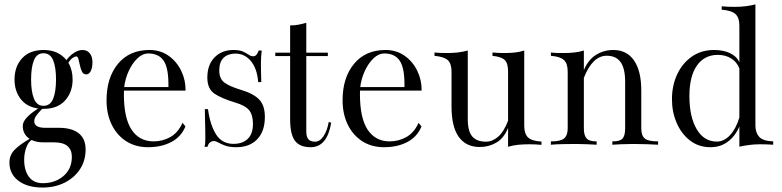

<svg xmlns="http://www.w3.org/2000/svg" viewBox="-20 -652 3522 865"><path d="M175.8 -161.6Q172.9 -161.6 169.9 -161.6Q152.3 -143.6 143.3 -130.9Q134.3 -118.2 134.3 -106Q134.3 -76.2 184.1 -76.2H245.6Q303.7 -76.2 334.7 -51.5Q365.7 -26.9 365.7 21.5Q365.7 71.8 340.3 110.4Q314.9 148.9 271.2 170.9Q227.5 192.9 171.4 192.9Q103 192.9 62.7 162.1Q22.5 131.3 22.5 80.6Q22.5 46.9 45.2 23.4Q67.9 0 113.3 -26.4Q82.5 -46.9 82.5 -85Q82.5 -119.1 151.9 -163.1Q100.1 -170.4 72.8 -206.5Q45.4 -242.7 45.4 -293.9Q45.4 -351.6 79.3 -389.2Q113.3 -426.8 176.8 -426.8Q211.4 -426.8 237.1 -414.6Q262.7 -402.3 279.3 -381.3Q293.5 -400.9 313.2 -413.8Q333 -426.8 352.1 -426.8Q372.1 -426.8 384.3 -412.1Q396.5 -397.5 396.5 -371.6Q396.5 -347.2 388.9 -332Q381.3 -316.9 368.7 -316.9Q355.5 -316.9 349.4 -329.1Q343.3 -341.3 340.1 -357.4Q336.9 -373.5 333.5 -385.7Q330.1 -397.9 322.8 -397.9Q318.4 -397.9 307.9 -391.4Q297.4 -384.8 288.1 -369.1Q307.1 -336.9 307.1 -293.9Q307.1 -237.3 273.4 -199.5Q239.7 -161.6 175.8 -161.6ZM175.8 -175.3Q206.5 -175.3 219.5 -207.3Q232.4 -239.3 232.4 -293.9Q232.4 -348.6 219.5 -380.4Q206.5 -412.1 175.8 -412.1Q146 -412.1 133.1 -380.9Q120.1 -349.6 120.1 -293.9Q120.1 -239.3 133.1 -207.3Q146 -175.3 175.8 -175.3ZM88.9 67.9Q88.9 115.2 110.1 144.3Q131.3 173.3 172.9 173.3Q228 173.3 265.9 141.1Q303.7 108.9 303.7 54.2Q303.7 23.4 284.2 6.3Q264.6 -10.7 223.6 -10.7H174.3Q144 -10.7 122.1 -21.5Q106.4 -10.7 97.7 14.4Q88.9 39.6 88.9 67.9Z M647 11.2Q590.8 11.2 548.8 -15.6Q506.8 -42.5 483.4 -90.3Q460 -138.2 460 -200.2Q460 -302.2 511.5 -364.5Q563 -426.8 653.3 -426.8Q703.1 -426.8 740 -400.4Q776.9 -374 796.9 -332Q816.9 -290 815.9 -243.7H538.6Q538.1 -238.3 538.1 -228.5Q538.1 -119.6 573 -67.4Q607.9 -15.1 671.9 -15.1Q712.9 -15.1 747.6 -34.7Q782.2 -54.2 802.2 -98.6L815.4 -82.5Q796.4 -35.6 751.7 -12.2Q707 11.2 647 11.2ZM648.4 -411.1Q622.1 -411.1 598.9 -388.9Q575.7 -366.7 559.8 -331.8Q543.9 -296.9 539.6 -259.8H738.8Q740.2 -343.8 718 -377.4Q695.8 -411.1 648.4 -411.1Z M1044.9 11.2Q1014.2 11.2 994.9 4.2Q975.6 -2.9 963.9 -9.8Q952.1 -16.6 942.9 -16.6Q934.6 -16.6 926.5 -10.7Q918.5 -4.9 915 9.3H900.4Q902.8 7.8 904.1 -4.2Q905.3 -16.1 905 -51.8Q904.8 -87.4 902.8 -160.2H917Q926.8 -88.4 953.6 -46.1Q980.5 -3.9 1031.7 -3.9Q1073.2 -3.9 1096.4 -26.6Q1119.6 -49.3 1119.6 -93.8Q1119.6 -134.3 1102.3 -155.5Q1085 -176.8 1038.6 -190.4Q976.6 -209 945.3 -230.7Q914.1 -252.4 914.1 -302.7Q914.1 -360.4 946.8 -393.6Q979.5 -426.8 1031.2 -426.8Q1059.1 -426.8 1074.7 -419.7Q1090.3 -412.6 1100.3 -405.5Q1110.4 -398.4 1121.1 -398.4Q1136.7 -398.4 1145.5 -424.3H1159.2Q1155.8 -399.4 1155.5 -367.7Q1155.3 -335.9 1157.2 -282.2H1143.1Q1138.7 -342.3 1110.6 -376.5Q1082.5 -410.6 1040.5 -410.6Q1007.3 -410.6 987.5 -391.8Q967.8 -373 967.8 -334.5Q967.8 -297.4 991 -280Q1014.2 -262.7 1065.9 -247.1Q1122.1 -230.5 1147.7 -203.6Q1173.3 -176.8 1173.3 -125.5Q1173.3 -60.5 1138.9 -24.7Q1104.5 11.2 1044.9 11.2Z M1379.9 11.2Q1330.1 11.2 1308.6 -18.1Q1287.1 -47.4 1287.1 -113.8V-399.4H1220.2V-414.6H1287.1V-537.6Q1306.2 -537.1 1324.7 -540.8Q1343.3 -544.4 1359.9 -549.3V-414.6H1457V-399.4H1359.9V-60.5Q1359.9 -36.6 1368.9 -25.1Q1377.9 -13.7 1399.9 -13.7Q1421.4 -13.7 1438 -39.1Q1454.6 -64.5 1460.9 -102.5L1472.2 -99.1Q1453.6 11.2 1379.9 11.2Z M1710.4 11.2Q1654.3 11.2 1612.3 -15.6Q1570.3 -42.5 1546.9 -90.3Q1523.4 -138.2 1523.4 -200.2Q1523.4 -302.2 1575 -364.5Q1626.5 -426.8 1716.8 -426.8Q1766.6 -426.8 1803.5 -400.4Q1840.3 -374 1860.4 -332Q1880.4 -290 1879.4 -243.7H1602.1Q1601.6 -238.3 1601.6 -228.5Q1601.6 -119.6 1636.5 -67.4Q1671.4 -15.1 1735.4 -15.1Q1776.4 -15.1 1811 -34.7Q1845.7 -54.2 1865.7 -98.6L1878.9 -82.5Q1859.9 -35.6 1815.2 -12.2Q1770.5 11.2 1710.4 11.2ZM1711.9 -411.1Q1685.5 -411.1 1662.4 -388.9Q1639.2 -366.7 1623.3 -331.8Q1607.4 -296.9 1603 -259.8H1802.2Q1803.7 -343.8 1781.5 -377.4Q1759.3 -411.1 1711.9 -411.1Z M2141.1 10.3Q2080.1 10.3 2047.1 -34.9Q2014.2 -80.1 2014.2 -172.9V-329.6Q2014.2 -365.7 1997.3 -381.1Q1980.5 -396.5 1937.5 -400.4V-415.5Q1947.8 -414.1 1963.1 -413.6Q1978.5 -413.1 1993.7 -413.1Q2018.1 -413.1 2040.8 -415.5Q2063.5 -418 2087.4 -424.3V-115.2Q2087.4 -60.5 2107.7 -37.1Q2127.9 -13.7 2169.4 -13.7Q2198.7 -13.7 2224.6 -36.4Q2250.5 -59.1 2269 -108.4V-329.6Q2269 -367.2 2253.7 -381.8Q2238.3 -396.5 2198.7 -400.4V-415.5Q2210 -414.1 2224.9 -413.6Q2239.7 -413.1 2253.4 -413.1Q2276.9 -413.1 2298.6 -415.3Q2320.3 -417.5 2341.8 -424.3V-85.4Q2341.8 -48.8 2359.1 -32.7Q2376.5 -16.6 2419.4 -14.2V0.5Q2391.6 -2 2362.8 -2Q2338.4 -2 2315.4 0.2Q2292.5 2.4 2269 9.3V-75.7Q2250.5 -29.8 2216.6 -9.8Q2182.6 10.3 2141.1 10.3Z M2461.9 0V-15.1Q2504.9 -14.6 2521.2 -28.3Q2537.6 -42 2537.6 -73.2V-329.6Q2537.6 -365.7 2520.5 -381.6Q2503.4 -397.5 2461.9 -400.4V-415.5Q2476.1 -413.6 2491 -413.3Q2505.9 -413.1 2521 -413.1Q2544.4 -413.1 2567.1 -415.5Q2589.8 -418 2610.4 -424.3V-336.4Q2630.4 -383.3 2665.5 -405Q2700.7 -426.8 2743.2 -426.8Q2803.7 -426.8 2836.4 -379.6Q2869.1 -332.5 2869.1 -243.7V-73.2Q2869.1 -40.5 2885.5 -27.6Q2901.9 -14.6 2944.8 -15.1V0Q2928.7 -1 2896.5 -2.2Q2864.3 -3.4 2833.5 -3.4Q2805.2 -3.4 2778.8 -2.2Q2752.4 -1 2738.8 0V-15.1Q2772.5 -14.6 2784.4 -27.6Q2796.4 -40.5 2796.4 -73.2V-283.2Q2796.4 -344.2 2775.6 -372.6Q2754.9 -400.9 2713.4 -400.9Q2649.4 -400.9 2610.4 -301.3V-73.2Q2610.4 -42 2622.8 -28.3Q2635.3 -14.6 2668 -15.1V0Q2649.4 -1 2625 -2.2Q2600.6 -3.4 2573.2 -3.4Q2543.5 -3.4 2514.2 -2.7Q2484.9 -2 2461.9 0Z M3180.7 11.2Q3127.9 11.2 3089.1 -18.6Q3050.3 -48.3 3028.8 -97.7Q3007.3 -147 3007.3 -204.6Q3007.3 -266.6 3030.8 -316.9Q3054.2 -367.2 3096.9 -397Q3139.6 -426.8 3196.8 -426.8Q3237.8 -426.8 3267.8 -413.1Q3297.9 -399.4 3311 -372.1V-537.6Q3311 -572.3 3293.7 -588.4Q3276.4 -604.5 3231.4 -608.4V-623.5Q3245.6 -622.1 3261 -621.6Q3276.4 -621.1 3291.5 -621.1Q3341.3 -621.1 3383.3 -632.3V-85.9Q3383.3 -54.2 3400.4 -35.4Q3417.5 -16.6 3463.4 -15.1V0Q3449.7 -1 3434.1 -1.5Q3418.5 -2 3403.3 -2Q3377.9 -2 3354.7 1.2Q3331.5 4.4 3311 8.8V-82.5Q3293.5 -40 3260 -14.4Q3226.6 11.2 3180.7 11.2ZM3085.9 -219.2Q3085.9 -126 3118.7 -70.1Q3151.4 -14.2 3209.5 -14.2Q3242.2 -14.2 3269 -43.2Q3295.9 -72.3 3311 -122.6V-343.8Q3299.8 -372.6 3274.2 -388.7Q3248.5 -404.8 3213.9 -404.8Q3153.3 -404.8 3119.6 -356.4Q3085.9 -308.1 3085.9 -219.2Z"/></svg>

Font: Bacasime Antique
Style: Regular
Weight: 400
Designer: The DocRepair Project, Claus Eggers Sørensen
Foundry: Google
Version: Version 2.000